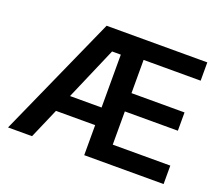

<svg xmlns="http://www.w3.org/2000/svg" viewBox="-117 -879 1213 1050"><g transform="rotate(20 489.5 -353.5)"><path d="M335.9 -707H921.9V-600.6H589.8V-407.2H898.4V-300.8H589.8V-107.4H924.8V0H462.9V-174.8H234.9L159.2 0H19.5ZM462.9 -277.3V-585H412.1L279.3 -277.3Z"/></g></svg>

Font: Pretendard JP SemiBold
Style: Regular
Weight: 600
Designer: Base glyphs from Inter by Rasmus Andersson; Hangeul glyphs from Noto Sans CJK(Source Han Sans) by Jang Soo-young and Kan
Foundry: Kil Hyung-jin
Version: Version 1.309